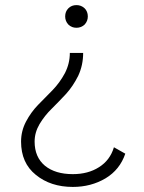

<svg xmlns="http://www.w3.org/2000/svg" viewBox="-20 -530 570 761"><path d="M283.2 -509.8Q301.8 -509.8 315.4 -497.1Q328.1 -484.4 328.1 -464.8Q328.1 -446.3 315.4 -432.6Q301.8 -419.9 283.2 -419.9Q263.7 -419.9 251 -432.6Q238.3 -446.3 238.3 -464.8Q238.3 -484.4 251 -497.1Q263.7 -509.8 283.2 -509.8ZM309.6 -320.3Q309.6 -271.5 290 -229.5Q269.5 -188.5 242.2 -158.2Q213.9 -127.9 185.5 -99.6Q157.2 -72.3 136.7 -38.1Q117.2 -4.9 117.2 31.2Q117.2 92.8 158.2 127Q199.2 160.2 268.6 160.2Q329.1 160.2 372.1 132.8Q416 105.5 431.6 53.7Q447.3 62.5 476.6 79.1Q455.1 142.6 398.4 176.8Q340.8 210.9 268.6 210.9Q180.7 210.9 122.1 163.1Q63.5 116.2 63.5 31.2Q63.5 -10.7 83 -47.9Q102.5 -85 130.9 -114.3Q160.2 -143.6 188.5 -172.9Q216.8 -202.1 237.3 -240.2Q256.8 -278.3 256.8 -320.3Q274.4 -320.3 309.6 -320.3Z"/></svg>

Font: LeFont
Style: ExtraLight
Weight: 200
Designer: Leryon MEDIA
Version: Version 1.0